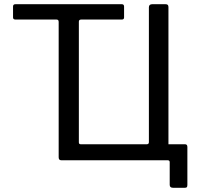

<svg xmlns="http://www.w3.org/2000/svg" viewBox="-20 -762 953 913"><path d="M803 131Q787 131 787 117V9Q787 0 777 0H271Q259 0 259 -14V-658Q259 -669 249 -669H54Q42 -669 42 -679V-731Q42 -736 44.5 -739Q47 -742 54 -742H559Q565 -742 567.5 -739Q570 -736 570 -731V-679Q570 -669 559 -669H366Q355 -669 355 -659V-85Q355 -76 364 -76H678Q688 -76 688 -86V-727Q688 -742 704 -742H767Q775 -742 778 -738.5Q781 -735 781 -728V-76H860Q871 -76 871 -63V117Q871 125 868.5 128Q866 131 858 131Z"/></svg>

Font: Libre Franklin
Style: Regular
Weight: 400
Designer: Pablo Impallari, Rodrigo Fuenzalida, Nhung Nguyen
Foundry: Impallari Type
Version: Version 3.000